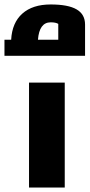

<svg xmlns="http://www.w3.org/2000/svg" viewBox="-60 -840 401 860"><path d="M70 -470H230V0H70ZM321 -730V-590H-40V-662H-10Q-6 -738 40 -779Q86 -820 167 -820Q245 -820 283 -798Q321 -776 321 -730ZM201 -662V-733Q190 -740 167 -740Q116 -740 110 -662Z"/></svg>

Font: Changa ExtraBold
Style: Regular
Weight: 800
Designer: Eduardo Rodriguez Tunni
Foundry: Eduardo Rodriguez Tunni
Version: Version 2.002; ttfautohint (v1.5) -l 8 -r 50 -G 220 -x 14 -H